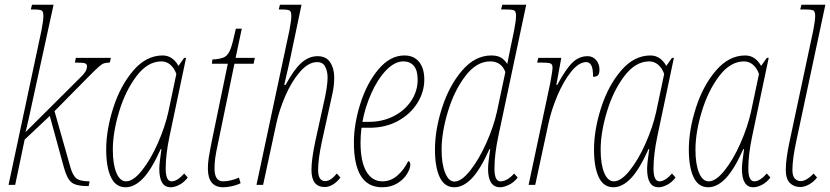

<svg xmlns="http://www.w3.org/2000/svg" viewBox="-20 -780 3502 810"><path d="M448 -536 443 -516Q428 -516 419 -513Q410 -510 397 -498.5Q384 -487 356 -459L210 -311L276 -78Q286 -41 301.5 -28Q317 -15 358 -15L354 5H349Q302 5 282.5 -10Q263 -25 250 -72L190 -291L84 -191L44 0H16L155 -652Q163 -694 163 -712Q163 -731 156 -735.5Q149 -740 120 -740H110L115 -760H206L115 -343Q104 -289 88 -223L317 -451Q332 -465 339.5 -476.5Q347 -488 347 -501Q347 -510 338 -513Q329 -516 296 -516L300 -536Z M428 -149Q428 -232 458 -325.5Q488 -419 542.5 -482.5Q597 -546 666 -546Q708 -546 733 -502L757 -536H765L695 -204Q679 -128 679 -69Q679 -15 704 -15Q728 -15 757 -48L772 -31Q757 -11 737 -0.5Q717 10 700 10Q652 10 652 -68Q652 -90 661 -151H658Q619 -64 583 -27Q547 10 510 10Q468 10 448 -32.5Q428 -75 428 -149ZM690 -307 724 -468Q715 -493 698.5 -507Q682 -521 661 -521Q603 -521 556 -459Q509 -397 482.5 -309Q456 -221 456 -149Q456 -87 471 -51Q486 -15 512 -15Q542 -15 578.5 -60.5Q615 -106 645.5 -175Q676 -244 690 -307Z M857 -69Q857 -91 860.5 -114Q864 -137 867.5 -153.5Q871 -170 872 -177L941 -511H874L876 -529Q912 -531 927.5 -539.5Q943 -548 952.5 -573Q962 -598 975 -659H1000L974 -536H1055L1050 -511H969L900 -177Q891 -136 888 -113.5Q885 -91 885 -69Q885 -15 921 -15Q937 -15 955.5 -19.5Q974 -24 988 -31L995 -7Q976 2 956 6Q936 10 922 10Q857 10 857 -69Z M1294 -63Q1294 -108 1310 -183L1345 -342Q1362 -415 1362 -453Q1362 -479 1352 -498.5Q1342 -518 1318 -518Q1281 -518 1245.5 -477Q1210 -436 1184 -376Q1158 -316 1146 -260L1090 0H1062L1201 -652Q1209 -694 1209 -712Q1209 -731 1202 -735.5Q1195 -740 1166 -740H1156L1161 -760H1252L1205 -536Q1197 -498 1179 -422H1185Q1220 -487 1251.5 -515Q1283 -543 1320 -543Q1356 -543 1373 -517Q1390 -491 1390 -453Q1390 -418 1382 -383Q1374 -348 1373 -342L1338 -183Q1322 -108 1322 -63Q1322 -16 1352 -16Q1375 -16 1401 -48L1416 -31Q1402 -12 1384.5 -1.5Q1367 9 1350 9Q1294 9 1294 -63Z M1473 -179Q1473 -257 1500.5 -343.5Q1528 -430 1577 -488Q1626 -546 1686 -546Q1726 -546 1748 -519Q1770 -492 1770 -444Q1770 -392 1740.5 -345Q1711 -298 1658.5 -269.5Q1606 -241 1539 -241H1505Q1501 -207 1501 -179Q1501 -98 1525.5 -56.5Q1550 -15 1593 -15Q1628 -15 1656 -39Q1684 -63 1702 -100Q1706 -100 1708.5 -96Q1711 -92 1711 -86Q1711 -69 1697 -46Q1683 -23 1656 -6.5Q1629 10 1592 10Q1473 10 1473 -179ZM1537 -266Q1594 -266 1641 -290Q1688 -314 1715 -355Q1742 -396 1742 -444Q1742 -483 1726 -502Q1710 -521 1682 -521Q1645 -521 1609 -483.5Q1573 -446 1546.5 -386.5Q1520 -327 1509 -266Z M1815 -149Q1815 -232 1845 -325.5Q1875 -419 1929.5 -482.5Q1984 -546 2053 -546Q2077 -546 2092.5 -537.5Q2108 -529 2120 -510L2133 -575L2149 -652Q2157 -694 2157 -712Q2157 -731 2150 -735.5Q2143 -740 2114 -740H2094L2099 -760H2200L2082 -204Q2066 -128 2066 -69Q2066 -15 2091 -15Q2120 -15 2149 -48L2164 -31Q2149 -11 2127.5 -0.5Q2106 10 2090 10Q2039 10 2039 -68Q2039 -90 2048 -151H2045Q2006 -64 1970 -27Q1934 10 1897 10Q1855 10 1835 -32.5Q1815 -75 1815 -149ZM2077 -311 2112 -476Q2095 -521 2048 -521Q1990 -521 1943 -459Q1896 -397 1869.5 -309Q1843 -221 1843 -149Q1843 -88 1858 -51Q1873 -14 1897 -14Q1927 -14 1964 -61Q2001 -108 2032 -177.5Q2063 -247 2077 -311Z M2301 -428Q2311 -481 2311 -495Q2311 -508 2303 -512Q2295 -516 2266 -516H2246L2251 -536H2348L2327 -422H2331Q2367 -489 2395 -516Q2423 -543 2459 -543Q2481 -543 2495 -526.5Q2509 -510 2509 -486Q2509 -471 2503.5 -463.5Q2498 -456 2482 -456Q2482 -491 2474.5 -504.5Q2467 -518 2453 -518Q2422 -518 2389.5 -477.5Q2357 -437 2331.5 -376.5Q2306 -316 2294 -260L2238 0H2210Z M2486 -149Q2486 -232 2516 -325.5Q2546 -419 2600.5 -482.5Q2655 -546 2724 -546Q2766 -546 2791 -502L2815 -536H2823L2753 -204Q2737 -128 2737 -69Q2737 -15 2762 -15Q2786 -15 2815 -48L2830 -31Q2815 -11 2795 -0.5Q2775 10 2758 10Q2710 10 2710 -68Q2710 -90 2719 -151H2716Q2677 -64 2641 -27Q2605 10 2568 10Q2526 10 2506 -32.5Q2486 -75 2486 -149ZM2748 -307 2782 -468Q2773 -493 2756.5 -507Q2740 -521 2719 -521Q2661 -521 2614 -459Q2567 -397 2540.5 -309Q2514 -221 2514 -149Q2514 -87 2529 -51Q2544 -15 2570 -15Q2600 -15 2636.5 -60.5Q2673 -106 2703.5 -175Q2734 -244 2748 -307Z M2886 -149Q2886 -232 2916 -325.5Q2946 -419 3000.5 -482.5Q3055 -546 3124 -546Q3166 -546 3191 -502L3215 -536H3223L3153 -204Q3137 -128 3137 -69Q3137 -15 3162 -15Q3186 -15 3215 -48L3230 -31Q3215 -11 3195 -0.5Q3175 10 3158 10Q3110 10 3110 -68Q3110 -90 3119 -151H3116Q3077 -64 3041 -27Q3005 10 2968 10Q2926 10 2906 -32.5Q2886 -75 2886 -149ZM3148 -307 3182 -468Q3173 -493 3156.5 -507Q3140 -521 3119 -521Q3061 -521 3014 -459Q2967 -397 2940.5 -309Q2914 -221 2914 -149Q2914 -87 2929 -51Q2944 -15 2970 -15Q3000 -15 3036.5 -60.5Q3073 -106 3103.5 -175Q3134 -244 3148 -307Z M3295 -63Q3295 -108 3311 -183L3411 -652Q3419 -694 3419 -712Q3419 -731 3412 -735.5Q3405 -740 3376 -740H3356L3361 -760H3462L3339 -183Q3323 -108 3323 -63Q3323 -38 3333 -27Q3343 -16 3358 -16Q3371 -16 3386 -25.5Q3401 -35 3412 -48L3427 -31Q3413 -13 3393.5 -2Q3374 9 3356 9Q3329 9 3312 -8.5Q3295 -26 3295 -63Z"/></svg>

Font: Noto Serif CondThin
Style: Italic
Weight: 250
Width: 3
Italic angle: -12°
Designer: Monotype Design Team
Foundry: Monotype Imaging Inc.
Version: Version 1.001